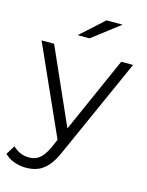

<svg xmlns="http://www.w3.org/2000/svg" viewBox="-160 -813 837 1094"><g transform="rotate(15 258.5 -266.0)"><path d="M103 199Q66 199 32.5 187Q-1 175 -25 151L8 98Q28 117 51.5 127.5Q75 138 104 138Q139 138 164.5 118.5Q190 99 213 50L247 -27L255 -38L471 -525H541L278 63Q256 114 229.5 144Q203 174 172 186.5Q141 199 103 199ZM243 15 1 -525H75L289 -43ZM192 -607 329 -731H424L262 -607Z"/></g></svg>

Font: MOST Montserrat
Style: Regular
Weight: 400
Designer: Julieta Ulanovsky
Foundry: Julieta Ulanovsky
Version: Version 8.000;March 11, 2024;FontCreator 15.0.0.2926 64-bit